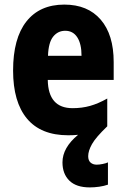

<svg xmlns="http://www.w3.org/2000/svg" viewBox="-20 -579 549 836"><path d="M364 101Q364 120 374.5 129Q385 138 401 138Q412 138 427 135Q442 132 450 128V225Q433 231 412 234Q391 237 371 237Q312 237 282 207.5Q252 178 252 128Q252 64 320 8Q300 10 277 10Q158 10 97.5 -62.5Q37 -135 37 -272Q37 -412 95 -485.5Q153 -559 260 -559Q362 -559 418.5 -493.5Q475 -428 475 -309V-231H188Q190 -108 296 -108Q337 -108 372.5 -118Q408 -128 447 -150V-29Q397 19 380.5 48.5Q364 78 364 101ZM264 -445Q232 -445 211.5 -419.5Q191 -394 189 -336H335Q335 -388 316.5 -416.5Q298 -445 264 -445Z"/></svg>

Font: Noto Sans Arabic UI Cn XBd
Style: Regular
Weight: 800
Width: 3
Designer: Monotype Design Team, Nadine Chahine and Nizar Qandah
Foundry: Monotype Imaging Inc.
Version: Version 2.010; ttfautohint (v1.8.4.7-5d5b)